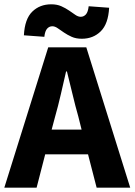

<svg xmlns="http://www.w3.org/2000/svg" viewBox="-26 -872 625 892"><path d="M230 -330 214 -270H353L338 -330Q324 -379 311 -434Q298 -489 285 -540H281Q269 -488 256.5 -433.5Q244 -379 230 -330ZM-6 0 198 -652H375L579 0H423L383 -155H184L144 0ZM354 -692Q327 -692 307 -701Q287 -710 271 -721Q255 -732 242 -741Q229 -750 217 -750Q203 -750 193 -739Q183 -728 180 -701L85 -708Q89 -784 124 -818Q159 -852 212 -852Q239 -852 259 -843Q279 -834 295 -823Q311 -812 324 -803Q337 -794 349 -794Q363 -794 373 -805Q383 -816 386 -843L481 -836Q477 -761 442 -726.5Q407 -692 354 -692Z"/></svg>

Font: Font
Style: ¶
Weight: 700
Designer: Paul D. Hunt
Foundry: Adobe Systems Incorporated
Version: Version 3.000